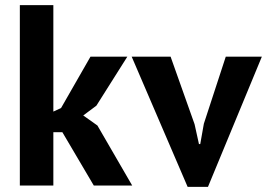

<svg xmlns="http://www.w3.org/2000/svg" viewBox="-20 -720 1036 745"><path d="M222 -207H187V0H57V-700H187V-287L217 -301L331 -500H474L354 -310L303 -272L358 -233L493 0H344Z M735 -238 752 -161H757L771 -240L856 -500H996L787 5H708L491 -500H642Z"/></svg>

Font: PT Sans
Style: Bold
Weight: 700
Version: Version 2.003W OFL; ttfautohint (v1.6)